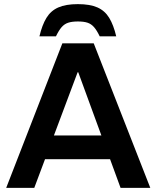

<svg xmlns="http://www.w3.org/2000/svg" viewBox="-20 -910 758 930"><path d="M10 0 282 -700H434L708 0H564L359 -560H356L146 0ZM179 -139V-254H535V-139ZM171 -734Q184 -789 205 -823.5Q226 -858 262.5 -874Q299 -890 357 -890Q416 -890 452 -874Q488 -858 509 -823.5Q530 -789 543 -734H463Q449 -763 435.5 -778.5Q422 -794 404 -800Q386 -806 357 -806Q329 -806 310.5 -800Q292 -794 278.5 -778.5Q265 -763 251 -734Z"/></svg>

Font: REM Medium
Style: Regular
Weight: 500
Designer: Octavio Pardo
Foundry: Ashler Design
Version: Version 1.005;gftools[0.9.28]